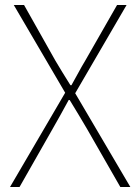

<svg xmlns="http://www.w3.org/2000/svg" viewBox="-20 -746 559 766"><path d="M20 0 240 -376 35 -726H76L201 -504Q216 -479 229 -457.5Q242 -436 261 -406H265Q282 -436 293.5 -457.5Q305 -479 320 -504L447 -726H485L280 -374L500 0H460L327 -232Q312 -258 295 -286Q278 -314 258 -347H254Q236 -314 220.5 -286Q205 -258 190 -232L58 0Z"/></svg>

Font: Noto Sans KR Thin Thin
Style: Regular
Weight: 250
Version: Version 2.004-H2;hotconv 1.0.118;makeotfexe 2.5.65603